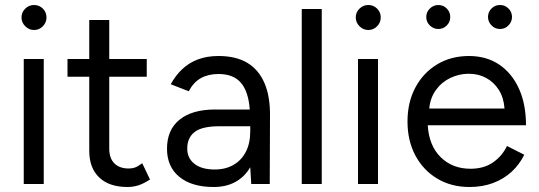

<svg xmlns="http://www.w3.org/2000/svg" viewBox="-20 -736 2156 768"><path d="M75 0V-500H155V0ZM116 -616Q96 -616 81 -631Q66 -646 66 -666Q66 -687 81 -701.5Q96 -716 116 -716Q137 -716 151.5 -701.5Q166 -687 166 -666Q166 -646 151.5 -631Q137 -616 116 -616Z M490 12Q417 12 377 -26Q337 -64 337 -133V-429H250V-500H337V-656H417V-500H567V-429H417V-141Q417 -103 437.5 -82.5Q458 -62 495 -62Q507 -62 518.5 -65.5Q530 -69 549 -83L580 -18Q554 -1 533 5.5Q512 12 490 12Z M835 12Q747 12 697.5 -28.5Q648 -69 648 -141Q648 -217 698.5 -257.5Q749 -298 840 -298H979Q974 -369 944 -404.5Q914 -440 854 -440Q813 -440 783.5 -423.5Q754 -407 735 -371L663 -399Q682 -434 709 -459.5Q736 -485 772 -498.5Q808 -512 854 -512Q924 -512 969.5 -484.5Q1015 -457 1038 -403.5Q1061 -350 1060 -271L1059 0H985L981 -67Q959 -29 922 -8.5Q885 12 835 12ZM839 -58Q882 -58 914 -76.5Q946 -95 963.5 -129Q981 -163 981 -211V-231H858Q788 -231 758.5 -208Q729 -185 729 -142Q729 -103 758 -80.5Q787 -58 839 -58Z M1187 0V-700H1267V0Z M1412 0V-500H1492V0ZM1453 -616Q1433 -616 1418 -631Q1403 -646 1403 -666Q1403 -687 1418 -701.5Q1433 -716 1453 -716Q1474 -716 1488.5 -701.5Q1503 -687 1503 -666Q1503 -646 1488.5 -631Q1474 -616 1453 -616Z M1858 12Q1785 12 1729 -21.5Q1673 -55 1641.5 -114Q1610 -173 1610 -250Q1610 -327 1641.5 -386Q1673 -445 1728.5 -478.5Q1784 -512 1856 -512Q1926 -512 1977 -477.5Q2028 -443 2056 -381Q2084 -319 2084 -235H1691Q1696 -153 1743 -107Q1790 -61 1862 -61Q1915 -61 1951.5 -86Q1988 -111 2008 -152L2077 -117Q2058 -78 2026.5 -49Q1995 -20 1952.5 -4Q1910 12 1858 12ZM1697 -302H1998Q1995 -345 1975.5 -376Q1956 -407 1925 -424Q1894 -441 1855 -441Q1817 -441 1782 -424.5Q1747 -408 1724 -376.5Q1701 -345 1697 -302ZM1980 -620Q1960 -620 1946 -634.5Q1932 -649 1932 -668Q1932 -688 1946 -702Q1960 -716 1980 -716Q2000 -716 2014 -702Q2028 -688 2028 -668Q2028 -649 2014 -634.5Q2000 -620 1980 -620ZM1733 -620Q1714 -620 1699.5 -634Q1685 -648 1685 -668Q1685 -688 1699.5 -702Q1714 -716 1733 -716Q1753 -716 1767 -702Q1781 -688 1781 -668Q1781 -648 1767 -634Q1753 -620 1733 -620Z"/></svg>

Font: Figtree
Style: Regular
Weight: 400
Designer: Erik Kennedy
Foundry: Erik Kennedy
Version: Version 2.002